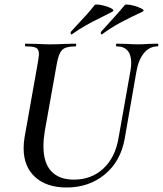

<svg xmlns="http://www.w3.org/2000/svg" viewBox="-20 -819 724 853"><path d="M563 -540Q563 -576 546.5 -594.5Q530 -613 498 -613Q495 -613 495.5 -619Q496 -625 498 -625L540 -624Q574 -622 593 -622Q612 -622 644 -624L680 -625Q684 -625 683.5 -619Q683 -613 680 -613Q644 -613 619.5 -583Q595 -553 586 -501L534 -203Q516 -102 445.5 -44Q375 14 276 14Q187 14 136 -32.5Q85 -79 85 -160Q85 -185 89 -208L149 -546Q153 -572 153 -578Q153 -600 140.5 -606.5Q128 -613 94 -613Q91 -613 91 -619Q91 -625 93 -625L141 -624Q181 -622 203 -622Q231 -622 273 -624L316 -625Q319 -625 318.5 -619Q318 -613 316 -613Q273 -613 257 -598Q241 -583 233 -539L179 -237Q173 -200 173 -170Q173 -95 208 -58Q243 -21 308 -21Q387 -21 440 -71Q493 -121 507 -208L560 -507Q563 -525 563 -540ZM298 -666Q295 -666 294 -671Q293 -676 295 -678L328 -714Q373 -761 400 -796Q402 -799 410 -799Q423 -799 443.5 -793.5Q464 -788 476 -781Q488 -774 481 -768L440 -747Q391 -723 360 -705.5Q329 -688 300 -667ZM432 -666Q429 -666 428 -671Q427 -676 429 -678L469 -722Q518 -776 534 -796Q536 -799 543 -799Q556 -799 577 -793Q598 -787 610.5 -780Q623 -773 615 -768Q557 -741 515 -718.5Q473 -696 434 -667Z"/></svg>

Font: Cormorant Garamond SemiBold
Style: Italic
Weight: 600
Italic angle: -10°
Designer: Christian Thalmann (Catharsis Fonts)
Foundry: Catharsis Fonts
Version: Version 4.000